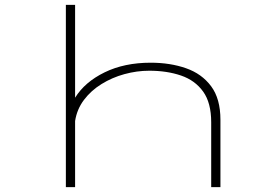

<svg xmlns="http://www.w3.org/2000/svg" viewBox="-20 -770 1140 790"><path d="M251 0V-750H289V-368Q329 -432.5 410.2 -472.2Q491.5 -512 600 -512Q680.5 -512 745.5 -489.2Q810.5 -466.5 848.8 -415Q887 -363.5 887 -277V0H849V-267Q849 -347 815.8 -393.2Q782.5 -439.5 724.8 -459.2Q667 -479 594 -479Q543 -479 492 -465Q441 -451 397.8 -424.2Q354.5 -397.5 325.5 -359Q296.5 -320.5 289 -272V0Z"/></svg>

Font: Trispace Expanded Thin
Style: Regular
Weight: 100
Width: 7
Designer: Tyler Finck
Foundry: Etcetera Type Company
Version: Version 1.210; ttfautohint (v1.8.3)